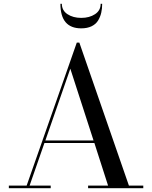

<svg xmlns="http://www.w3.org/2000/svg" viewBox="-20 -989 800 1009"><path d="M305 -969Q305 -934 334.5 -914.5Q364 -895 407 -895Q450 -895 479.5 -914.5Q509 -934 509 -969H517Q517 -944 512.2 -922.8Q507.5 -901.5 496 -882Q484.5 -862.5 461.8 -851.2Q439 -840 407 -840Q297.5 -840 297.5 -969ZM26.5 -13.5H120L383.5 -765H397L657.5 -13.5H733V0H443V-13.5H548L476 -237.5H213.5L135.5 -13.5H246.5V0H26.5ZM349.5 -628 218.5 -251H471.5Z"/></svg>

Font: Bodoni* 16pt
Style: Regular
Weight: 400
Version: Version 2.3